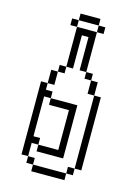

<svg xmlns="http://www.w3.org/2000/svg" viewBox="-127 -784 719 997"><g transform="rotate(15 232.0 -285.5)"><path d="M321.4 107.1H142.9V142.9H321.4ZM142.9 107.1V71.4H107.1V107.1ZM321.4 71.4V107.1H357.1V71.4ZM357.1 -321.4V71.4H392.9V-321.4ZM107.1 71.4V0H142.9V-35.7H107.1V-250H142.9V-285.7H107.1V-321.4H71.4V71.4ZM357.1 -321.4V-392.9H321.4V-321.4ZM142.9 -250V-214.3H250V0H142.9V35.7H285.7V-250ZM107.1 -392.9V-321.4H142.9V-392.9ZM142.9 -428.6V-392.9H178.6V-428.6ZM178.6 -642.9V-428.6H214.3V-607.1H250V-428.6H285.7V-642.9ZM178.6 -642.9V-678.6H142.9V-642.9ZM285.7 -428.6V-392.9H321.4V-428.6ZM285.7 -678.6V-714.3H178.6V-678.6ZM285.7 -678.6V-642.9H321.4V-678.6Z"/></g></svg>

Font: Gossip Icons Med Pixel
Style: Regular
Weight: 500
Designer: Deborah Khodanovich
Version: Version 1.001;Glyphs 3.3.1 (3343)